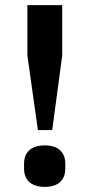

<svg xmlns="http://www.w3.org/2000/svg" viewBox="-20 -718 349 750"><path d="M184 -210 223 -501V-698H87V-501L128 -210ZM155 12C211 12 235 -18 235 -59V-79C235 -120 211 -150 155 -150C98 -150 74 -120 74 -79V-59C74 -18 98 12 155 12Z"/></svg>

Font: IBM Plex Thai Looped SemiBold
Style: Regular
Weight: 600
Designer: Mike Abbink, Paul van der Laan, Pieter van Rosmalen, Ben Mitchell, Mark Frömberg
Foundry: Bold Monday
Version: Version 1.0